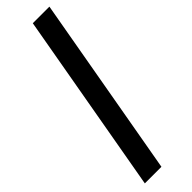

<svg xmlns="http://www.w3.org/2000/svg" viewBox="-281 -719 818 818"><g transform="rotate(-45 128.5 -310.0)"><path d="M12 100 157 -720H257L112 100Z"/></g></svg>

Font: DM Sans 12pt Medium
Style: Italic
Weight: 500
Italic angle: -10°
Version: Version 4.004;gftools[0.9.30]